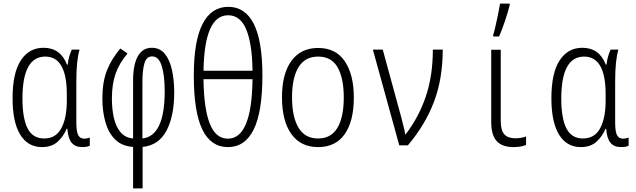

<svg xmlns="http://www.w3.org/2000/svg" viewBox="-20 -809 3540 1069"><path d="M214 10Q135 10 92.5 -59.5Q50 -129 50 -262Q50 -403 96 -473Q142 -543 222 -543Q317 -543 353 -449H357Q359 -471 365 -492.5Q371 -514 380 -533H423Q414 -502 409.5 -459Q405 -416 405 -354V-126Q405 -76 415.5 -56.5Q426 -37 449 -37Q465 -37 480 -43V2Q466 10 438 10Q399 10 379 -14Q359 -38 355 -92H351Q334 -50 301 -20Q268 10 214 10ZM226 -38Q291 -38 321.5 -95Q352 -152 352 -248V-284Q352 -494 232 -494Q105 -494 105 -260Q105 -151 133.5 -94.5Q162 -38 226 -38Z M721 9Q660 5 622.5 -31Q585 -67 567.5 -127Q550 -187 550 -261Q550 -352 575 -416Q600 -480 650 -539L690 -511Q644 -457 623.5 -398.5Q603 -340 603 -260Q603 -202 614 -153Q625 -104 651 -73Q677 -42 721 -38V-360Q721 -449 747.5 -496Q774 -543 825 -543Q870 -543 897.5 -509.5Q925 -476 937.5 -419.5Q950 -363 950 -294Q950 -163 907 -81.5Q864 0 774 9V240H721ZM773 -38Q897 -52 897 -301Q897 -388 880.5 -441.5Q864 -495 827 -495Q795 -495 784 -456Q773 -417 773 -357Z M1249 10Q1154 10 1106.5 -88Q1059 -186 1059 -388Q1059 -581 1108 -676Q1157 -771 1251 -771Q1345 -771 1393 -676Q1441 -581 1441 -389Q1441 -186 1392.5 -88Q1344 10 1249 10ZM1386 -415Q1384 -566 1351 -645Q1318 -724 1250 -724Q1118 -724 1113 -415ZM1249 -37Q1382 -37 1386 -368H1113Q1115 -204 1148 -120.5Q1181 -37 1249 -37Z M1751 10Q1654 10 1602 -63Q1550 -136 1550 -268Q1550 -398 1602.5 -470Q1655 -542 1751 -542Q1850 -542 1900 -467.5Q1950 -393 1950 -266Q1950 -135 1899.5 -62.5Q1849 10 1751 10ZM1751 -38Q1823 -38 1858.5 -97Q1894 -156 1894 -267Q1894 -373 1860 -433.5Q1826 -494 1751 -494Q1679 -494 1642.5 -435.5Q1606 -377 1606 -267Q1606 -158 1642 -98Q1678 -38 1751 -38Z M2203 0 2056 -533H2111L2213 -160Q2219 -134 2226 -108.5Q2233 -83 2236 -62H2239Q2311 -155 2350.5 -271Q2390 -387 2390 -533H2445Q2445 -370 2396 -241.5Q2347 -113 2251 0Z M2839 10Q2776 10 2745.5 -23.5Q2715 -57 2715 -129V-532H2768V-136Q2768 -83 2788 -61Q2808 -39 2850 -39Q2866 -39 2882.5 -42Q2899 -45 2909 -49V-2Q2881 10 2839 10ZM2726 -614Q2732 -633 2739.5 -666.5Q2747 -700 2754 -734Q2761 -768 2764 -789H2818V-781Q2808 -741 2791.5 -692Q2775 -643 2759 -606H2726Z M3214 10Q3135 10 3092.5 -59.5Q3050 -129 3050 -262Q3050 -403 3096 -473Q3142 -543 3222 -543Q3317 -543 3353 -449H3357Q3359 -471 3365 -492.5Q3371 -514 3380 -533H3423Q3414 -502 3409.5 -459Q3405 -416 3405 -354V-126Q3405 -76 3415.5 -56.5Q3426 -37 3449 -37Q3465 -37 3480 -43V2Q3466 10 3438 10Q3399 10 3379 -14Q3359 -38 3355 -92H3351Q3334 -50 3301 -20Q3268 10 3214 10ZM3226 -38Q3291 -38 3321.5 -95Q3352 -152 3352 -248V-284Q3352 -494 3232 -494Q3105 -494 3105 -260Q3105 -151 3133.5 -94.5Q3162 -38 3226 -38Z"/></svg>

Font: Noto Sans Mono ExtraCondensed Light
Style: Regular
Weight: 300
Width: 2
Designer: Monotype Design Team
Foundry: Monotype Imaging Inc.
Version: Version 2.014; ttfautohint (v1.8.4.7-5d5b)